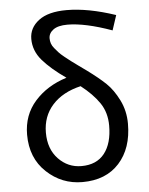

<svg xmlns="http://www.w3.org/2000/svg" viewBox="-56 -855 707 913"><g transform="rotate(-5 297.0 -398.5)"><path d="M302.7 -63.5Q375 -63.5 412.6 -111.3Q450.2 -159.2 450.2 -244.1Q450.2 -306.6 418.9 -352.5Q387.7 -398.4 331.1 -442.4Q244.1 -421.9 195.8 -368.2Q147.5 -314.5 147.5 -236.3Q147.5 -158.2 192.9 -110.8Q238.3 -63.5 302.7 -63.5ZM529.3 -764.6 505.9 -693.4Q377.9 -739.3 293.9 -739.3Q249 -739.3 226.6 -722.7Q204.1 -706.1 204.1 -681.6Q204.1 -668.9 208 -657.2Q211.9 -645.5 221.7 -633.8Q231.4 -622.1 240.2 -612.3Q249 -602.5 266.6 -588.4Q284.2 -574.2 295.9 -565.4Q307.6 -556.6 330.6 -540Q353.5 -523.4 367.2 -513.7Q421.9 -473.6 455.1 -441.9Q488.3 -410.2 514.2 -358.4Q540 -306.6 540 -245.1Q540 -127.9 476.6 -57.6Q413.1 12.7 300.8 12.7Q202.1 12.7 129.9 -55.2Q57.6 -123 57.6 -234.4Q57.6 -328.1 115.7 -393.6Q173.8 -459 267.6 -488.3Q196.3 -538.1 156.7 -584Q117.2 -629.9 117.2 -686.5Q117.2 -739.3 162.6 -773.9Q208 -808.6 295.9 -808.6Q398.4 -808.6 529.3 -764.6Z"/></g></svg>

Font: GenYoGothic TW TTF Regular
Style: Regular
Weight: 400
Version: Version 1.300